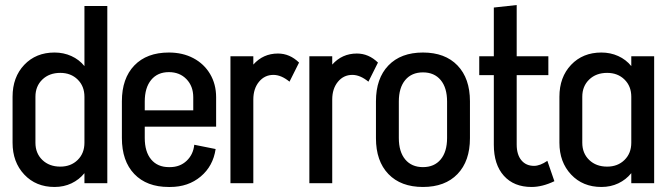

<svg xmlns="http://www.w3.org/2000/svg" viewBox="-20 -729 2653 764"><path d="M407 -705V0H316V-40Q295 -14 264.5 0.5Q234 15 197 15Q123 15 76.5 -34.5Q30 -84 30 -161V-344Q30 -422 76.5 -471Q123 -520 197 -520Q233 -520 264 -506Q295 -492 316 -466V-705ZM316 -161V-344Q316 -386 289 -412.5Q262 -439 220 -439Q176 -439 148.5 -412.5Q121 -386 121 -344V-161Q121 -119 148.5 -92.5Q176 -66 220 -66Q262 -66 289 -92.5Q316 -119 316 -161Z M840 -342V-225H556V-180Q556 -125 581.5 -94.5Q607 -64 652 -64H656Q696 -64 722.5 -89Q749 -114 753 -153L838 -136Q828 -68 778.5 -26.5Q729 15 657 15H651Q564 15 514.5 -36.5Q465 -88 465 -180V-326Q465 -417 514.5 -468.5Q564 -520 652 -520Q707 -520 749.5 -497.5Q792 -475 816 -434.5Q840 -394 840 -342ZM556 -290H749V-342Q749 -386 722 -414Q695 -442 652 -442Q607 -442 581.5 -411Q556 -380 556 -325Z M1170 -480 1132 -404Q1099 -431 1068 -431Q1033 -431 1010.5 -403.5Q988 -376 988 -333V0H897V-505H988V-472Q1027 -516 1086 -516Q1133 -516 1170 -480Z M1484 -480 1446 -404Q1413 -431 1382 -431Q1347 -431 1324.5 -403.5Q1302 -376 1302 -333V0H1211V-505H1302V-472Q1341 -516 1400 -516Q1447 -516 1484 -480Z M1850 -179Q1850 -88 1800.5 -36.5Q1751 15 1663 15Q1575 15 1525.5 -36.5Q1476 -88 1476 -179V-326Q1476 -417 1525.5 -468.5Q1575 -520 1663 -520Q1751 -520 1800.5 -468.5Q1850 -417 1850 -326ZM1759 -325Q1759 -380 1733.5 -410.5Q1708 -441 1663 -441Q1618 -441 1592.5 -410.5Q1567 -380 1567 -325V-180Q1567 -125 1592.5 -94.5Q1618 -64 1663 -64Q1708 -64 1733.5 -94.5Q1759 -125 1759 -180Z M2186 -8Q2138 15 2095 15Q2025 15 1985 -29.5Q1945 -74 1945 -153V-430H1887V-505H1945V-699L2036 -709V-505H2162V-430H2036V-154Q2036 -114 2054.5 -91.5Q2073 -69 2105 -69Q2129 -69 2158 -89Z M2492 -505H2583V0H2492V-40Q2471 -14 2440.5 0.5Q2410 15 2373 15Q2299 15 2252.5 -34.5Q2206 -84 2206 -161V-344Q2206 -422 2252.5 -471Q2299 -520 2373 -520Q2409 -520 2440 -506Q2471 -492 2492 -466ZM2492 -161V-344Q2492 -386 2465 -412.5Q2438 -439 2396 -439Q2352 -439 2324.5 -412.5Q2297 -386 2297 -344V-161Q2297 -119 2324.5 -92.5Q2352 -66 2396 -66Q2438 -66 2465 -92.5Q2492 -119 2492 -161Z"/></svg>

Font: Akshar
Style: Regular
Weight: 400
Designer: Tall Chai
Foundry: Tall Chai
Version: Version 1.000